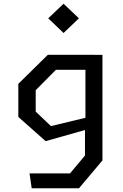

<svg xmlns="http://www.w3.org/2000/svg" viewBox="-20 -807 660 1027"><path d="M149.5 200H402.5L528 51V-513.5H485.5V-514H236L78 -358.5V-181.5L224 -52L434.5 -111.5V25L354.5 120.5H138ZM320 -630.5 402 -709 320 -787 238 -709ZM171 -210V-324.5L279 -433.5H437V-177L252.5 -132.5Z"/></svg>

Font: Monaspace Krypton
Style: Regular
Weight: 400
Designer: Riley Cran & the Lettermatic Team
Foundry: Lettermatic
Version: Version 1.200 (Monaspace Krypton)